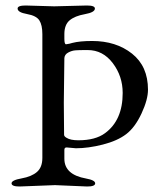

<svg xmlns="http://www.w3.org/2000/svg" viewBox="-20 -673 599 698"><path d="M73 -653 177 -650 296 -653Q325 -653 325 -642Q325 -628 288.5 -621.5Q252 -615 233 -599Q214 -583 214 -549V-532Q214 -512 220 -512Q222 -512 232 -514L243 -517Q270 -524 315 -524Q402 -524 460 -478Q518 -432 518 -347Q518 -311 494.5 -260.5Q471 -210 439 -185.5Q407 -161 354 -147.5Q301 -134 256 -134L222 -137Q214 -137 214 -128V-96Q214 -38 293 -24Q326 -18 326 -6.5Q326 5 297 5L180 0L51 5Q22 5 22 -6.5Q22 -18 58.5 -24.5Q95 -31 114.5 -48Q134 -65 134 -99V-549Q134 -582 123 -599Q112 -616 78 -622Q44 -628 44 -642Q44 -653 73 -653ZM212 -300 213 -183Q213 -177 222 -172Q236 -163 265 -163Q327 -163 362 -189Q426 -236 426 -335Q426 -396 390 -443.5Q354 -491 299 -491H289Q267 -491 254 -490Q241 -489 228 -482Q215 -475 214 -462Q212 -342 212 -300Z"/></svg>

Font: EB Garamond
Style: Regular
Weight: 400
Version: Version 0.012